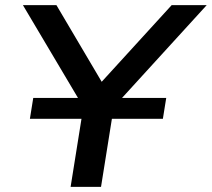

<svg xmlns="http://www.w3.org/2000/svg" viewBox="-20 -725 822 745"><path d="M254 0 312 -363 320 -282 69 -705H199L375 -407H374L646 -705H782L396 -282L430 -363L372 0ZM96 -264 109 -345H625L612 -264Z"/></svg>

Font: Nunito Sans 7pt SemiExpanded SemiBold
Style: Italic
Weight: 600
Width: 6
Italic angle: -9°
Designer: Vernon Adams
Foundry: Vernon Adams
Version: Version 3.101;gftools[0.9.27]